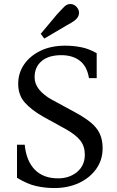

<svg xmlns="http://www.w3.org/2000/svg" viewBox="-20 -941 593 971"><path d="M255 10Q208 10 163 0Q118 -10 66 -42V-209H105Q113 -127 156 -83Q199 -39 274 -39Q331 -39 370 -71.5Q409 -104 409 -159Q409 -201 386 -230.5Q363 -260 311 -289L200 -350Q137 -386 104.5 -423.5Q72 -461 72 -517Q72 -571 101.5 -614.5Q131 -658 184.5 -684Q238 -710 310 -710Q352 -710 391.5 -702Q431 -694 469 -672V-546H430Q420 -606 383.5 -634Q347 -662 290 -662Q226 -662 190.5 -632Q155 -602 155 -551Q155 -516 178.5 -487.5Q202 -459 242 -437L358 -374Q408 -347 439 -321.5Q470 -296 484.5 -265Q499 -234 499 -191Q499 -132 466.5 -86.5Q434 -41 379 -15.5Q324 10 255 10ZM204 -746 186 -770 268 -868Q279 -880 288.5 -890Q298 -900 308 -910Q322 -922 339.5 -920.5Q357 -919 369 -904Q381 -890 379.5 -873Q378 -856 364 -843Q353 -833 341.5 -826.5Q330 -820 316 -812Z"/></svg>

Font: Hedvig Letters Serif
Style: Regular
Weight: 400
Designer: Alexander Örn & Tor Weibull
Foundry: Kanon Foundry
Version: Version 1.000